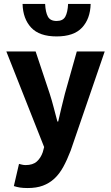

<svg xmlns="http://www.w3.org/2000/svg" viewBox="-20 -756 561 970"><path d="M120 194Q97 194 81 191.5Q65 189 50 184L76 72Q83 74 92 76Q101 78 109 78Q146 78 166 60Q186 42 196 13L203 -13L12 -496H160L231 -283Q242 -249 251 -214Q260 -179 270 -142H274Q282 -177 290.5 -212.5Q299 -248 308 -283L368 -496H509L337 5Q319 52 299.5 87.5Q280 123 254.5 146.5Q229 170 196.5 182Q164 194 120 194ZM266 -572Q179 -572 137.5 -616.5Q96 -661 94 -736H208Q210 -694 222 -672Q234 -650 266 -650Q298 -650 310 -672Q322 -694 324 -736H438Q436 -661 394.5 -616.5Q353 -572 266 -572Z"/></svg>

Font: Font
Style: ¶
Weight: 700
Designer: Paul D. Hunt
Foundry: Adobe Systems Incorporated
Version: Version 3.000